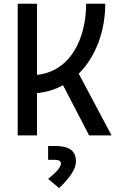

<svg xmlns="http://www.w3.org/2000/svg" viewBox="-20 -713 626 1011"><path d="M73.2 0H174.8V-222.7C225.6 -227.5 271 -242.2 312 -264.2L449.2 0H567.4L394.5 -325.2C484.9 -414.6 534.2 -550.3 534.2 -693.4H433.6C433.6 -512.7 353 -337.4 174.8 -318.8V-693.4H73.2ZM291.5 277.3C352.1 219.2 379.9 174.8 379.9 137.2C379.9 81.1 345.2 55.7 270 55.7H233.4V128.4H265.1C289.6 128.4 300.8 134.3 300.8 147.5C300.8 166.5 279.8 191.9 233.4 229Z"/></svg>

Font: CaskaydiaCove Nerd Font
Style: Regular
Weight: 400
Designer: Aaron Bell
Foundry: Saja Typeworks
Version: Version 2111.1;Nerd Fonts 2.3.3